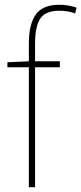

<svg xmlns="http://www.w3.org/2000/svg" viewBox="-20 -785 341 805"><path d="M231 -503H127V0H101V-503H11V-524L101 -528V-604Q101 -683 130 -724Q159 -765 228 -765Q250 -765 268 -761.5Q286 -758 301 -753L295 -728Q280 -735 262 -737.5Q244 -740 228 -740Q172 -740 149.5 -708Q127 -676 127 -601V-528H231Z"/></svg>

Font: Noto Sans Khmer UI SemiCondensed Thin
Style: Regular
Weight: 100
Width: 4
Designer: Danh Hong and the Monotype Design Team
Foundry: Monotype Imaging Inc.
Version: Version 2.002; ttfautohint (v1.8.4.7-5d5b)